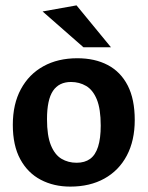

<svg xmlns="http://www.w3.org/2000/svg" viewBox="-20 -683 553 719"><path d="M243.2 15.8Q181.2 15.8 132.6 -9.8Q83.9 -35.3 56 -86.6Q28 -137.9 28 -215.5Q28 -293.5 58.3 -349.3Q88.5 -405.2 142.7 -435Q196.8 -464.9 269.7 -464.9Q335.3 -464.9 383.5 -439.5Q431.7 -414.2 458.2 -362.9Q484.6 -311.6 484.6 -233.5Q484.6 -156.5 454.9 -100.4Q425.1 -44.3 370.9 -14.3Q316.7 15.8 243.2 15.8ZM266.9 -73.5Q297.3 -73.5 317.4 -88Q337.4 -102.5 347.3 -133.7Q357.2 -164.8 357.2 -212.5Q357.2 -274.9 342.6 -310.6Q327.9 -346.3 302.6 -361.1Q277.3 -376 245.9 -376Q200.9 -376 178.4 -342.7Q156 -309.4 156 -236.5Q156 -175 170.6 -139.1Q185.3 -103.2 210.4 -88.3Q235.4 -73.5 266.9 -73.5ZM395.6 -505.9H292.6L139.5 -640.1L266.6 -662.9Z"/></svg>

Font: Ancizar Sans Thin
Style: Regular
Weight: 100
Designer: Cesar Puertas, Viviana Monsalve, Julian Moncada, Julian Prieto, Jose Castro, Mariel Hernandez, Felipe Aragon, Sara Alarc
Version: Version 8.100